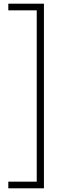

<svg xmlns="http://www.w3.org/2000/svg" viewBox="-20 -820 326 1040"><path d="M25 200H218V-800H25V-764H179V164H25Z"/></svg>

Font: Aspekta 150
Style: Regular
Weight: 150
Designer: Ivo Dolenc
Version: Version 2.000